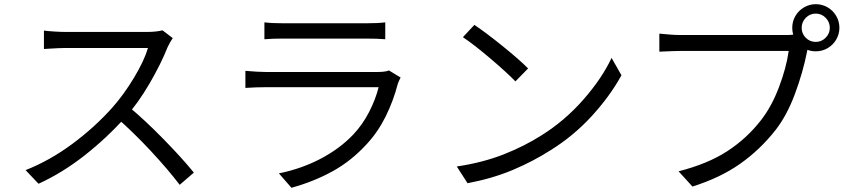

<svg xmlns="http://www.w3.org/2000/svg" viewBox="-20 -849 4010 909"><path d="M773.6 -626Q741.4 -545 687.3 -452.4Q633.2 -359.8 574.6 -295Q485.4 -195.6 380.4 -113.1Q275.4 -30.6 162.4 21L101.2 -43.6Q216 -88.8 323 -168.2Q430 -247.6 513.4 -341.4Q566.2 -401.2 614.2 -480.7Q662.2 -560.2 680.6 -621.8H288Q265.4 -621.8 205.8 -618.2L188 -617V-704.2Q203.2 -702 234.9 -699.9Q266.6 -697.8 288 -697.8H675.6Q698 -697.8 717.8 -699.9Q737.6 -702 749.2 -705.6L797.8 -668.6Q792 -660.4 785.2 -648.5Q778.4 -636.6 773.6 -626ZM897.8 -31.8 830.8 26Q774.4 -48 693 -135.3Q611.6 -222.6 532.6 -291.6L587.6 -345.4Q665 -281.4 753.4 -191.1Q841.8 -100.8 897.8 -31.8Z M1320.6 -738.8H1714.8Q1770.6 -738.8 1804 -743.2V-663.2Q1765.6 -666.4 1712.8 -666.4H1320.6Q1271 -666.4 1231.8 -663.2V-743.2Q1266.6 -738.8 1320.6 -738.8ZM1863.4 -452.4Q1842.6 -372 1806.4 -298.7Q1770.2 -225.4 1717.6 -168.2Q1644 -87.4 1554.7 -38.2Q1465.4 11 1359.8 40L1300.4 -28.2Q1406.8 -49.8 1497.5 -97.2Q1588.2 -144.6 1652.4 -212Q1696 -258 1726.9 -317.7Q1757.8 -377.4 1772.6 -436.2H1238.4Q1193.8 -436.2 1141.8 -432.8V-513.6Q1203.6 -508.2 1238.4 -508.2H1767.2Q1804.2 -508.2 1821.6 -515.4L1876.6 -482Q1866.2 -461.6 1863.4 -452.4Z M2480.2 -525 2420.2 -463.6Q2380.2 -505.2 2302.5 -571.3Q2224.8 -637.4 2171.6 -673L2225.8 -731.2Q2279.6 -695.4 2359.7 -630.7Q2439.8 -566 2480.2 -525ZM2543.8 -208.4Q2653.8 -277 2741.7 -377.2Q2829.6 -477.4 2875.4 -574.8L2922.2 -492.6Q2867.8 -393.6 2781.8 -299.7Q2695.8 -205.8 2587.6 -138.4Q2502.8 -84.2 2406.5 -43.9Q2310.2 -3.6 2193.6 18.4L2142.6 -60.8Q2264.8 -79 2363.5 -117.7Q2462.2 -156.4 2543.8 -208.4Z M3842 -650.6Q3869.6 -650.6 3889.1 -670.5Q3908.6 -690.4 3908.6 -717.2Q3908.6 -744.8 3889.1 -764.7Q3869.6 -784.6 3842 -784.6Q3814.4 -784.6 3794.9 -764.7Q3775.4 -744.8 3775.4 -717.2Q3775.4 -689.6 3794.9 -670.1Q3814.4 -650.6 3842 -650.6ZM3842 -829.2Q3872.6 -829.2 3898.3 -814.2Q3924 -799.2 3939 -773.5Q3954 -747.8 3954 -717.2Q3954 -687.4 3939 -661.7Q3924 -636 3898.3 -621Q3872.6 -606 3842 -606Q3811.4 -606 3786.1 -621Q3760.8 -636 3745.8 -661.3Q3730.8 -686.6 3730.8 -717.2Q3730.8 -747.8 3745.8 -773.5Q3760.8 -799.2 3786.5 -814.2Q3812.2 -829.2 3842 -829.2ZM3801.4 -608 3800.2 -601.6Q3781.2 -505.6 3743.3 -403.8Q3705.4 -302 3651.6 -233.2Q3578.6 -140.2 3484.1 -73.6Q3389.6 -7 3258.2 34.2L3192.6 -38Q3330.2 -73 3422.5 -132.8Q3514.8 -192.6 3582.4 -279.4Q3633 -344 3668 -436.4Q3703 -528.8 3714 -607.8H3200.4Q3177 -607.8 3101.6 -604.4V-689.8Q3124.2 -687.6 3151.1 -685.4Q3178 -683.2 3200.4 -683.2H3704.6Q3734.4 -683.2 3756.6 -689L3815 -651.2Q3808.4 -633.4 3801.4 -608Z"/></svg>

Font: 寒蝉端黑体 Light
Style: Regular
Weight: 300
Designer: ChillDuanSans {Warren2060}; 
Source Han Sans {Ryoko NISHIZUKA 西塚涼子 (kana, bopomofo & ideographs); Paul D. Hunt (Latin, G
Foundry: ChillType&Adobe
Version: Version 1.300;Glyphs 3.3 (3306)